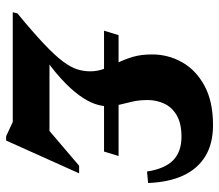

<svg xmlns="http://www.w3.org/2000/svg" viewBox="-66 -658 746 655"><g transform="rotate(90 307.5 -330.0)"><path d="M511.7 -361 496.5 -311.4H84.2L99.4 -361ZM177 -125.3H494.9L372.9 -79.8L544.9 -226.4H570.8L459 22.5H444L395.6 0H21.2L25.2 -15.9Q89.9 -69.2 129.2 -106.5Q168.6 -143.7 188.8 -170.8Q209 -197.8 215.9 -219.6Q222.8 -241.4 222.8 -263.9Q222.8 -289.6 214.1 -311.8Q205.5 -334 194 -357.1Q182.5 -380.3 173.8 -408.7Q165.2 -437.1 165.2 -475.2Q165.2 -530.6 192 -578Q218.9 -625.3 272.4 -654.3Q325.9 -683.2 406.1 -683.2Q469.5 -683.2 512.5 -657Q555.5 -630.7 578.4 -581.3Q601.2 -531.8 603.8 -461.7L564.6 -458.1Q555.2 -518.9 526.2 -547.3Q497.1 -575.6 446 -575.6Q400 -575.6 372.4 -559.1Q344.8 -542.5 332.8 -516.3Q320.8 -490 320.8 -460.4Q320.8 -431.1 326.1 -408.5Q331.4 -385.9 336.5 -365Q341.6 -344.1 341.6 -319.4Q341.6 -302 333.3 -278.5Q325 -255 304.4 -226.4Q283.7 -197.8 247.6 -164.7Q211.6 -131.5 156.1 -94.3Z"/></g></svg>

Font: Newsreader Text
Style: Italic
Weight: 400
Italic angle: -17°
Designer: Hugues Gentile
Foundry: Production Type
Version: Version 1.001